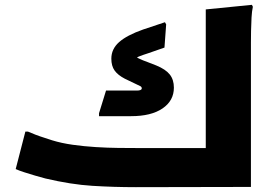

<svg xmlns="http://www.w3.org/2000/svg" viewBox="-20 -775 1134 795"><path d="M1019 -1 542 0Q452 0 363 -5.5Q274 -11 168 -36Q149 -41 125 -48Q101 -55 79.5 -62Q58 -69 45 -75L85 -230H96Q107 -225 126.5 -217.5Q146 -210 165.5 -204Q185 -198 196 -194Q235 -182 281.5 -175.5Q328 -169 376.5 -166Q425 -163 469.5 -162.5Q514 -162 549 -162H894L832 -123V-736L1023 -755L1027 -747Q1023 -729 1021.5 -702Q1020 -675 1019.5 -647Q1019 -619 1019 -599ZM627 -504Q666 -488 683 -466.5Q700 -445 700 -412Q700 -358 653 -326Q606 -294 523 -294H390V-306L419 -400H546Q567 -400 567 -409Q567 -415 561.5 -418Q556 -421 547 -425L497 -449Q468 -464 454.5 -483Q441 -502 441 -532Q441 -572 473 -600.5Q505 -629 573 -653L663 -683L668 -674L661 -578L595 -555Q570 -547 555 -541Q540 -535 530 -526L526 -551Q538 -541 554.5 -533Q571 -525 591 -518Z"/></svg>

Font: Kufam ExtraBold
Style: Regular
Weight: 800
Designer: Wael Morcos, Artur Schmal
Foundry: Original Type
Version: Version 1.300; ttfautohint (v1.8.3)